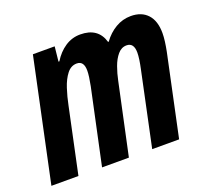

<svg xmlns="http://www.w3.org/2000/svg" viewBox="-107 -680 878 805"><g transform="rotate(-20 332.0 -277.5)"><path d="M-6.8 0 108.9 -544.9H206.1L199.2 -479H203.1Q224.6 -514.2 255.4 -534.7Q286.1 -555.2 323.2 -555.2Q402.8 -555.2 422.9 -485.8H425.8Q449.2 -518.1 480.7 -536.6Q512.2 -555.2 548.8 -555.2Q596.7 -555.2 623.3 -526.1Q649.9 -497.1 649.9 -442.9Q649.9 -426.3 647.2 -405.5Q644.5 -384.8 640.1 -362.8L563 0H442.9L513.2 -332Q517.6 -352.1 520.3 -370.6Q522.9 -389.2 522.9 -401.9Q522.9 -445.8 490.2 -445.8Q467.3 -445.8 450.7 -426.3Q434.1 -406.7 423.6 -377.4Q413.1 -348.1 407.2 -318.8L338.9 0H219.2L291 -335.9Q294.9 -355.5 297.4 -373.3Q299.8 -391.1 299.8 -402.8Q299.8 -445.8 268.1 -445.8Q242.2 -445.8 224.1 -422.6Q206.1 -399.4 194.6 -364Q183.1 -328.6 175.8 -292L113.8 0Z"/></g></svg>

Font: Open Sans Condensed
Style: Bold Italic
Weight: 700
Width: 3
Italic angle: -12°
Designer: Monotype Design Team
Foundry: Monotype Imaging Inc.
Version: Version 3.003; ttfautohint (v1.8.4)